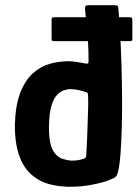

<svg xmlns="http://www.w3.org/2000/svg" viewBox="-20 -710 528 737"><path d="M37 -229Q39 -305 57.5 -353Q76 -401 105.5 -428Q135 -455 171 -465Q207 -475 244 -475Q258 -475 276 -472Q294 -469 304 -467Q311 -465 315.5 -466Q320 -467 320 -475Q320 -493 319.5 -513Q319 -533 317.5 -553.5Q316 -574 314 -594.5Q312 -615 310.5 -633.5Q309 -652 307 -667Q305 -684 308.5 -687Q312 -690 321 -690H417Q424 -690 428.5 -689Q433 -688 434 -681Q438 -640 441 -585.5Q444 -531 446 -468.5Q448 -406 448.5 -343Q449 -280 447.5 -222Q446 -164 442.5 -119Q439 -74 433 -50Q430 -38 424.5 -32Q419 -26 397 -18Q378 -10 336 -1.5Q294 7 244 7Q205 6 171.5 -2.5Q138 -11 113 -30Q75 -57 56 -106.5Q37 -156 37 -229ZM168 -228Q167 -159 184.5 -130.5Q202 -102 229 -98Q241 -94 254.5 -93.5Q268 -93 281.5 -95.5Q295 -98 305 -102Q308 -104 309.5 -106.5Q311 -109 311 -114Q312 -136 313.5 -160Q315 -184 315.5 -208Q316 -232 317 -256Q318 -280 318.5 -302Q319 -324 318 -343Q318 -350 316.5 -352.5Q315 -355 311 -356Q298 -361 280.5 -364.5Q263 -368 251 -368Q239 -368 224.5 -363Q210 -358 197.5 -344Q185 -330 177 -302.5Q169 -275 168 -228ZM189 -552Q180 -552 179 -555Q178 -558 178 -564V-631Q178 -639 179.5 -641.5Q181 -644 190 -644H476Q483 -644 485.5 -642Q488 -640 488 -632V-561Q488 -555 486 -553.5Q484 -552 475 -552Z"/></svg>

Font: Glory
Style: Bold
Weight: 700
Designer: Robert Leuschke
Foundry: Robert Leuschke
Version: Version 1.011